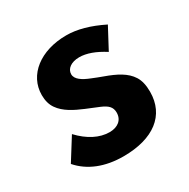

<svg xmlns="http://www.w3.org/2000/svg" viewBox="-129 -646 770 781"><g transform="rotate(-30 256.0 -255.5)"><path d="M235.5 16C376.5 16 460 -47.5 460 -158C460 -188.5 454.5 -212.5 443 -231C420.5 -267 379.5 -287.5 328 -306C312.5 -311.5 296 -318 279 -325C244.5 -338.5 217.5 -355.5 217.5 -379.5C217.5 -405 242 -423.5 280 -423.5C314 -423.5 352.5 -409.5 395.5 -382L448 -480.5C384.5 -512 329.5 -527 279 -527C157.5 -527 71.5 -460.5 71.5 -366C71.5 -340 77.5 -318.5 89.5 -301.5C113 -267.5 153.5 -247.5 195 -230C219.5 -220 239 -212 254.5 -205.5C285 -192.5 300 -179 300 -152.5C300 -117.5 274 -97.5 235.5 -97.5C189 -97.5 141 -122 98.5 -167.5L34 -64.5C79.5 -12 149 16 235.5 16Z"/></g></svg>

Font: Spartan
Style: Bold
Weight: 700
Designer: Matt Bailey, Mirko Velimirovic
Foundry: Matt Bailey
Version: Version 1.003